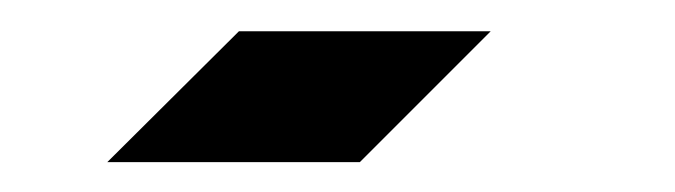

<svg xmlns="http://www.w3.org/2000/svg" viewBox="-20 -154 436 124"><path d="M49.3 -49.3 134.3 -133.8H296.9L212.4 -49.3Z"/></svg>

Font: XB Kayhan
Style: Regular
Weight: 400
Designer: Behnam
Foundry: Irmug
Version: Version 7.300 2009